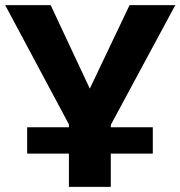

<svg xmlns="http://www.w3.org/2000/svg" viewBox="-29 -730 705 750"><path d="M240.2 0V-129.9H77.1V-232.9H240.2V-244.1L-8.8 -710H168.9L321.8 -383.8L477.1 -710H655.8L403.8 -242.2V-232.9H567.9V-129.9H403.8V0Z"/></svg>

Font: Raleway-v4020 ExtraBold
Style: Regular
Weight: 800
Designer: Matt McInerney, Pablo Impallari, Rodrigo Fuenzalida
Foundry: Matt McInerney, Pablo Impallari, Rodrigo Fuenzalida
Version: Version 4.020;PS 004.020;hotconv 1.0.88;makeotf.lib2.5.64775